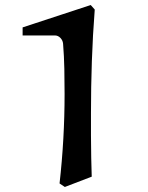

<svg xmlns="http://www.w3.org/2000/svg" viewBox="-20 -735 590 764"><path d="M70 -594V-626L341 -715L357 -697Q349 -594 345.5 -491Q342 -388 342 -284Q342 -242 342 -196Q342 -150 343 -107Q344 -64 345 -32L238 9L217 -5Q227 -94 232 -183Q237 -272 237 -361Q237 -411 236 -461Q235 -511 231 -561Q230 -574 220.5 -584Q211 -594 198 -594Z"/></svg>

Font: Aref Ruqaa Ink
Style: Bold
Weight: 700
Designer: Abdullah Aref
Version: Version 1.005